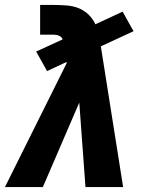

<svg xmlns="http://www.w3.org/2000/svg" viewBox="-24 -755 644 775"><path d="M-4 0 245 -500V-505L166 -468L122 -547L229 -596Q225 -606 215 -610.5Q205 -615 193 -615H138V-735H192Q218 -735 244.5 -733Q271 -731 293.5 -722Q316 -713 333.5 -696Q351 -679 361 -657L471 -708L515 -629L383 -568L473 0H321L296 -341L149 0Z"/></svg>

Font: Iosevka Aile Heavy Oblique
Style: Regular
Weight: 900
Italic angle: -9°
Designer: Belleve Invis
Foundry: Belleve Invis
Version: Version 31.1.0; ttfautohint (v1.8.4)